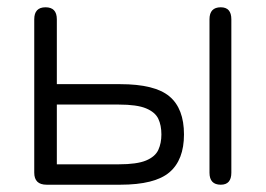

<svg xmlns="http://www.w3.org/2000/svg" viewBox="-20 -507 730 527"><path d="M108 0Q74 0 74 -33V-454Q74 -487 105 -487Q136 -487 136 -454V-276H310Q405 -276 445 -242.5Q485 -209 485 -138Q485 -68 445 -34Q405 0 310 0ZM136 -56H306Q356 -56 381 -66.5Q406 -77 414.5 -95.5Q423 -114 423 -138Q423 -163 414.5 -181Q406 -199 381 -209.5Q356 -220 306 -220H136ZM586 0Q555 0 555 -33V-454Q555 -487 586 -487Q615 -487 615 -454V-33Q615 0 586 0Z"/></svg>

Font: Zen Maru Gothic
Style: Regular
Weight: 400
Designer: Yoshimichi Ohira
Foundry: Positype
Version: Version 1.002